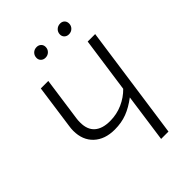

<svg xmlns="http://www.w3.org/2000/svg" viewBox="-248 -978 1089 1089"><g transform="rotate(-45 296.0 -434.0)"><path d="M541 -685 444 0H385L426 -292Q380 -257 335.5 -240Q291 -223 237 -223Q158 -223 111.5 -266.5Q65 -310 65 -385Q65 -402 68 -421L105 -685H165L128 -422Q126 -411 126 -390Q126 -333 158.5 -304.5Q191 -276 252 -276Q306 -276 353 -297Q400 -318 434 -353L481 -685ZM210 -824Q210 -843 222.5 -855.5Q235 -868 254 -868Q270 -868 280.5 -858Q291 -848 291 -832Q291 -814 278.5 -801.5Q266 -789 247 -789Q231 -789 220.5 -799Q210 -809 210 -824ZM398 -824Q398 -843 411 -855.5Q424 -868 443 -868Q459 -868 469 -858Q479 -848 479 -832Q479 -814 466.5 -801.5Q454 -789 435 -789Q419 -789 408.5 -799Q398 -809 398 -824Z"/></g></svg>

Font: Fira Sans Light
Style: Italic
Weight: 300
Italic angle: -8°
Designer: bBox Type GmbH & Carrois Corporate GbR & Edenspiekermann AG
Foundry: bBox Type GmbH & Carrois Corporate GbR & Edenspiekermann AG
Version: Version 4.301